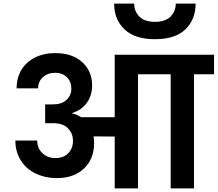

<svg xmlns="http://www.w3.org/2000/svg" viewBox="-20 -1043 1205 1063"><path d="M1165 -740C1165 -740 615 -740 615 -740C615 -740 615 -394 615 -394C615 -394 429 -394 429 -394C429 -394 429 -394 429 -394C413 -405 396 -412 379 -415C379 -415 379 -417 379 -417C379 -417 379 -417 379 -417C414 -428 442 -447 461 -474C480 -501 490 -532 490 -569C490 -569 490 -569 490 -569C490 -624 471 -667 434 -700C397 -733 347 -749 286 -749C286 -749 286 -749 286 -749C244 -749 207 -741 175 -725C142 -709 117 -686 99 -657C81 -627 72 -593 72 -554C72 -554 191 -554 191 -554C191 -554 191 -554 191 -554C191 -579 200 -600 218 -616C236 -632 259 -640 286 -640C286 -640 286 -640 286 -640C311 -640 333 -632 350 -616C367 -599 375 -578 375 -551C375 -551 375 -551 375 -551C375 -527 366 -507 348 -490C330 -473 305 -465 273 -465C273 -465 230 -465 230 -465C230 -465 230 -361 230 -361C230 -361 273 -361 273 -361C273 -361 273 -361 273 -361C310 -361 337 -352 356 -333C375 -314 384 -290 384 -263C384 -263 384 -263 384 -263C384 -235 375 -212 358 -195C341 -177 317 -168 287 -168C287 -168 287 -168 287 -168C257 -168 233 -177 214 -196C195 -214 186 -237 186 -265C186 -265 65 -265 65 -265C65 -265 65 -265 65 -265C65 -224 75 -188 94 -157C113 -125 141 -100 176 -83C211 -66 251 -57 296 -57C296 -57 296 -57 296 -57C358 -57 408 -75 445 -110C482 -145 501 -192 501 -251C501 -251 501 -251 501 -251C501 -263 500 -275 498 -288C498 -288 615 -287 615 -287C615 -287 615 0 615 0C615 0 744 0 744 0C744 0 744 -632 744 -632C744 -632 925 -632 925 -632C925 -632 925 0 925 0C925 0 1054 0 1054 0C1054 0 1054 -632 1054 -632C1054 -632 1165 -632 1165 -632C1165 -632 1165 -740 1165 -740ZM1063 -1023C1063 -1023 953 -1023 953 -1023C953 -1023 953 -1023 953 -1023C953 -994 943 -970 924 -951C905 -932 876 -922 838 -922C838 -922 838 -922 838 -922C799 -922 771 -932 752 -951C733 -970 723 -994 723 -1023C723 -1023 612 -1023 612 -1023C612 -1023 612 -1023 612 -1023C612 -964 631 -917 669 -881C707 -844 763 -826 838 -826C838 -826 838 -826 838 -826C913 -826 969 -844 1007 -881C1044 -917 1063 -964 1063 -1023Z"/></svg>

Font: Girnar Poppins
Style: SemiBold
Weight: 500
Designer: Ninad Kale (Devanagari), Jonny Pinhorn (Latin)
Foundry: Indian Type Foundry
Version: ""